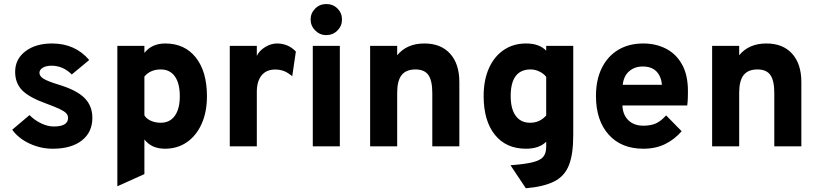

<svg xmlns="http://www.w3.org/2000/svg" viewBox="-20 -744 4165 976"><path d="M248.5 12Q186.5 12 130.2 -14.2Q74 -40.5 42 -84.5L130 -159Q155.5 -133 189 -117Q222.5 -101 253 -101Q326 -101 326 -144.5Q326 -157.5 317 -167.8Q308 -178 284 -189.5Q260 -201 215 -217.5Q127.5 -249 92.2 -285.5Q57 -322 57 -379Q57 -443.5 109 -483.2Q161 -523 245 -523Q361.5 -523 433.5 -439L345 -365.5Q300 -410 242 -410Q214.5 -410 197.5 -399.8Q180.5 -389.5 180.5 -373.5Q180.5 -357 201 -344Q221.5 -331 278.5 -313.5Q368.5 -286.5 409 -246.5Q449.5 -206.5 449.5 -145Q449.5 -71.5 395.8 -29.8Q342 12 248.5 12Z M576.5 203V-511H714V-475Q752 -523 820 -523Q919 -523 975.5 -451.5Q1032 -380 1032 -255Q1032 -175 1005.2 -115Q978.5 -55 930.5 -21.5Q882.5 12 818.5 12Q750.5 12 714 -35V141ZM797 -120Q843.5 -120 868.8 -155.5Q894 -191 894 -255Q894 -320.5 868.8 -355.8Q843.5 -391 797 -391Q744.5 -391 714 -355V-158Q723 -141 746 -130.5Q769 -120 797 -120Z M1148 0V-511H1285.5V-460Q1298 -486.5 1327.8 -504.8Q1357.5 -523 1388 -523Q1445 -523 1484 -482L1465.5 -356.5Q1443.5 -375 1423.5 -382.8Q1403.5 -390.5 1378.5 -390.5Q1334 -390.5 1309.8 -360.8Q1285.5 -331 1285.5 -277V0Z M1638.5 -565.5Q1606 -565.5 1582.5 -589Q1559 -612.5 1559 -645Q1559 -677.5 1582.2 -700.5Q1605.5 -723.5 1638.5 -723.5Q1672.5 -723.5 1695.5 -700.8Q1718.5 -678 1718.5 -645Q1718.5 -612 1695.2 -588.8Q1672 -565.5 1638.5 -565.5ZM1570 0V-511H1707.5V0Z M1861.5 0V-511H1999V-463Q2048 -523 2137.5 -523Q2221 -523 2268 -471.2Q2315 -419.5 2315 -327V0H2177.5V-270.5Q2177.5 -334.5 2157.5 -362.8Q2137.5 -391 2092 -391Q2044 -391 2021.5 -362.2Q1999 -333.5 1999 -272.5V0Z M2653 213 2575 96Q2649.5 90.5 2688.8 80.5Q2728 70.5 2742.2 52.2Q2756.5 34 2756.5 3V-23.5Q2720.5 12 2654 12Q2552.5 12 2495.5 -59Q2438.5 -130 2438.5 -256Q2438.5 -336.5 2465.2 -396.8Q2492 -457 2540.8 -490Q2589.5 -523 2654.5 -523Q2721 -523 2756.5 -486.5V-511H2894V-56.5Q2894 40 2872 95.8Q2850 151.5 2797.5 178.2Q2745 205 2653 213ZM2675 -120Q2724 -120 2756.5 -157V-353.5Q2743.5 -370 2721.8 -380.5Q2700 -391 2677.5 -391Q2576 -391 2576 -256Q2576 -190.5 2601.5 -155.2Q2627 -120 2675 -120Z M3250 12Q3138 12 3073.8 -60Q3009.5 -132 3009.5 -256Q3009.5 -338 3039 -398Q3068.5 -458 3122.5 -490.5Q3176.5 -523 3250 -523Q3313.5 -523 3365 -496.8Q3416.5 -470.5 3446.8 -416.8Q3477 -363 3477 -281Q3477 -267 3476.5 -247.2Q3476 -227.5 3473.5 -208H3144Q3145.5 -161 3174 -133Q3202.5 -105 3250.5 -105Q3288.5 -105 3314.8 -117Q3341 -129 3366 -157.5L3445 -77Q3410.5 -36.5 3362.2 -12.2Q3314 12 3250 12ZM3145.5 -313H3345Q3340.5 -357.5 3316 -381.8Q3291.5 -406 3247 -406Q3206.5 -406 3178.5 -382Q3150.5 -358 3145.5 -313Z M3600 0V-511H3737.5V-463Q3786.5 -523 3876 -523Q3959.5 -523 4006.5 -471.2Q4053.5 -419.5 4053.5 -327V0H3916V-270.5Q3916 -334.5 3896 -362.8Q3876 -391 3830.5 -391Q3782.5 -391 3760 -362.2Q3737.5 -333.5 3737.5 -272.5V0Z"/></svg>

Font: Overpass ExtraBold
Style: Regular
Weight: 800
Designer: Delve Withrington, Dave Bailey, Thomas Jockin
Foundry: Delve Fonts LLC
Version: Version 4.000; ttfautohint (v1.8.3)